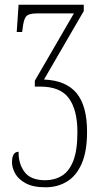

<svg xmlns="http://www.w3.org/2000/svg" viewBox="-20 -556 421 816"><path d="M174 240Q120 240 88.5 222.5Q57 205 44 180.5Q31 156 31 134Q31 89 59 89Q58 139 84 174.5Q110 210 173 210Q212 210 243 191Q274 172 291.5 127.5Q309 83 309 5Q309 -88 273 -138Q237 -188 151 -188H128V-213L294 -499H137Q101 -499 90.5 -485.5Q80 -472 76 -433L74 -420H51L59 -536H336V-509L167 -218Q261 -214 305.5 -160Q350 -106 350 4Q350 88 327 140Q304 192 264 216Q224 240 174 240Z"/></svg>

Font: Noto Serif ExtraCondensed ExtraLight
Style: Regular
Weight: 200
Width: 2
Designer: Monotype Design Team
Foundry: Monotype Imaging Inc.
Version: Version 2.015